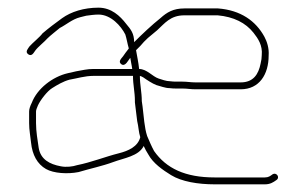

<svg xmlns="http://www.w3.org/2000/svg" viewBox="-20 -501 795 501"><path d="M332 -238V-234C334.1 -219.2 335.8 -200.1 338 -185C341.5 -171.1 341.8 -155.7 346 -143C339.9 -118.5 315.2 -107.3 290 -101C254.9 -92.2 219 -77.6 181 -70C170 -66.3 152.8 -64.2 139 -67C109.2 -72.4 85.9 -85.3 81 -115C78.1 -135.5 74 -157.3 74 -180V-210C74 -213.3 75.7 -218.7 79 -226C85.3 -239.9 103.4 -263.4 116 -271C129 -279.3 145 -288.6 161 -293C181.3 -296.4 201.1 -303 224 -303H327C327 -279.6 332 -260.9 332 -238ZM345 -303C347.7 -302.3 350.7 -301 354 -299C362.8 -292.7 377.4 -283 388 -279C398.1 -276.5 410.7 -271 423 -271C428.3 -270.3 433.7 -270 439 -270H456C469 -270 476.8 -268 490 -268H608C656.8 -268 681 -307.1 681 -356C682.5 -374.5 676.8 -392.5 670 -405C647.4 -446.5 607.9 -474.5 549 -479H461C431.8 -479 415.3 -468.6 399 -454C375.7 -435.4 351.1 -412.1 330 -391C330 -413.5 321.7 -424 309 -439C293.5 -459.1 270.8 -481 237 -481C198.9 -481 165.5 -470.4 142 -453.5C125.4 -441.5 106.6 -427.4 91 -414C84.2 -404.5 64.8 -388.9 57 -380C53.5 -374.4 44.6 -366 53.5 -359.5C63 -352.5 68.1 -363.8 72 -369C78.5 -378.1 97 -392.8 104 -401C111 -408 128.4 -421.7 136 -428C152.5 -436.3 168.6 -450.9 189 -456L205 -460C215 -461.2 225.7 -463 237 -463C269.5 -463 295.9 -433.1 307 -411C310.3 -401.1 312.7 -385.9 316 -375V-374C315.3 -374 315 -373.7 315 -373C309.7 -366.3 305 -360 301 -354C297.2 -348.9 287.2 -340.3 296.5 -333.5C307.2 -325.7 314.9 -344.9 320 -350C321.3 -339.6 323.6 -332.5 325 -321H224C216 -321 208.3 -320.3 201 -319L179 -315C172.3 -313.7 165 -312 157 -310C117 -300.8 77.1 -269.8 63 -233C58.3 -223.7 56 -216 56 -210V-180C56 -161.1 59.3 -146.4 61 -129C64.2 -96.7 77.4 -72.9 100 -60C120 -48.6 156.5 -46.3 185 -52C214.2 -60.8 248.2 -68 275 -78C304.1 -88.9 341.6 -93.3 355 -120C358.3 -112.7 362.3 -105.3 367 -98C379.5 -74.8 404.6 -57.5 426.5 -44C453.8 -27.2 496.4 -20 540 -20H671C685 -20 692.8 -25.1 701 -31C711.7 -37.7 701.6 -52.6 691 -46C685.3 -41.9 680.9 -38 671 -38H540C463.3 -38 413.8 -61.6 382 -107C375.4 -119.1 369.2 -133.8 364 -146C356.7 -168 355.3 -197 352 -223L350 -237C350 -260.9 345 -278.9 345 -303ZM335 -370 346 -381C352 -388.3 358.7 -395.3 366 -402L390 -422C409.9 -440.1 424.5 -461 461 -461H548C589.8 -457.2 621 -441.5 641.5 -415.5C653.2 -400.7 665.6 -382.7 663 -357C663 -350.3 662 -343 660 -335C654.5 -307.3 641.2 -286 608 -286H490C477 -286 469.2 -288 456 -288H439C434.3 -288 429.3 -288.3 424 -289C413.2 -289 401.9 -293.7 394 -296C377.4 -301.5 363.3 -321 343 -321C341.1 -339.7 337.9 -352.7 335 -370Z"/></svg>

Font: HoneyBee
Style: BLn
Weight: 100
Foundry: Cannot Into Space Fonts
Version: Version 0.89